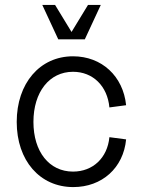

<svg xmlns="http://www.w3.org/2000/svg" viewBox="-20 -745 581 781"><path d="M278 16C395 16 482 -62 493 -178L425 -187C417 -103 358 -47 277 -47C180 -47 116 -128 116 -249C116 -371 181 -453 277 -453C358 -453 417 -395 425 -308L493 -317C481 -435 394 -516 277 -516C142 -516 48 -406 48 -249C48 -92 142 16 278 16ZM217 -585H325L390 -725H338L271 -615L204 -725H152Z"/></svg>

Font: Uncut Sans Book
Style: Regular
Weight: 350
Designer: Kasper Nordkvist
Foundry: UNCUT.wtf
Version: Version 1.304;Glyphs 3.2 (3246)